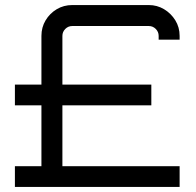

<svg xmlns="http://www.w3.org/2000/svg" viewBox="-20 -740 774 760"><path d="M39 0V-82H144V-323H39V-405H144V-598Q144 -632 160.5 -659.5Q177 -687 204.5 -703.5Q232 -720 266 -720H569Q602 -720 629.5 -703.5Q657 -687 674 -659.5Q691 -632 691 -598V-583H608V-598Q608 -614 596.5 -625.5Q585 -637 569 -637H266Q250 -637 238.5 -625.5Q227 -614 227 -598V-405H579V-323H227V-82H691V0Z"/></svg>

Font: Orbitron
Style: Regular
Weight: 400
Designer: Matt McInerney
Foundry: The League of Moveable Type
Version: Version 2.001